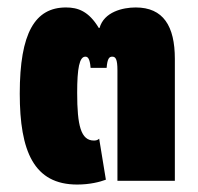

<svg xmlns="http://www.w3.org/2000/svg" viewBox="-20 -485 530 515"><path d="M187 10C221 10 248 3 264 -3L246 -113C242 -109 237 -108 232 -108C197 -108 187 -148 187 -236C187 -302 193 -333 209 -333C215 -333 221 -329 223 -303H266C268 -328 273 -333 281 -333C290 -333 295 -327 295 -296V0H449V-327C449 -415 418 -465 344 -465C309 -465 259 -453 247 -410H245C218 -455 189 -465 157 -465C74 -465 33 -397 33 -234C33 -79 71 10 187 10Z"/></svg>

Font: Noto Sans Thai UI Cond Blk
Style: Regular
Weight: 900
Width: 3
Designer: Monotype Design Team
Foundry: Monotype Imaging Inc.
Version: Version 2.000